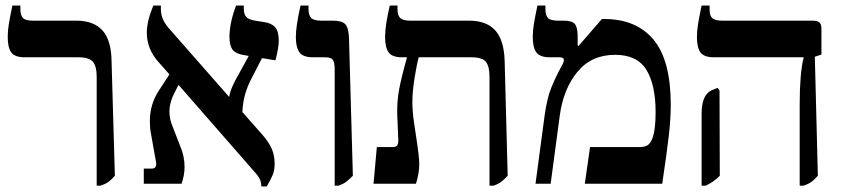

<svg xmlns="http://www.w3.org/2000/svg" viewBox="-20 -667 3066 697"><path d="M331 -389Q331 -426 317.5 -442.5Q304 -459 264 -459H70Q34 -459 21 -476.5Q8 -494 8 -533Q8 -555 12 -579.5Q16 -604 25 -647H54V-634Q54 -611 63.5 -601.5Q73 -592 99 -592H257Q320 -592 352 -556.5Q384 -521 385 -445L397 -29Q384 -14 373.5 -6.5Q363 1 345 7H331Z M894 -384Q862 -325 860 -260L935 -175Q958 -148 967.5 -124.5Q977 -101 977 -73Q977 -49 970 -32Q963 -15 948 10H929Q928 -9 921 -21Q914 -33 891 -58L628 -359L617 -337Q595 -297 595 -262Q595 -234 608 -204L634 -137Q650 -100 650 -61Q650 -31 639 0H502V-55H531Q547 -55 547 -72Q547 -78 546 -81L528 -182Q524 -202 524 -227Q524 -288 556 -337L595 -397L557 -440Q513 -488 513 -548Q513 -591 537 -647H564V-633Q564 -614 572.5 -595Q581 -576 603 -553L812 -315Q816 -346 849 -402L883 -464L871 -466Q836 -471 824.5 -486.5Q813 -502 813 -533Q813 -583 837 -647H865V-637Q865 -616 873.5 -606Q882 -596 906 -592L938 -587Q966 -583 979 -568Q992 -553 992 -519Q992 -495 980 -448L931 -456Z M1195 -414Q1195 -440 1188.5 -449.5Q1182 -459 1161 -459H1116Q1080 -459 1067 -477Q1054 -495 1054 -533Q1054 -572 1071 -647H1100V-634Q1100 -612 1109.5 -602Q1119 -592 1146 -592H1189Q1222 -592 1234 -578.5Q1246 -565 1247 -526L1261 -29Q1246 -14 1236 -6.5Q1226 1 1209 7H1195Z M1823 -29Q1810 -15 1799.5 -7Q1789 1 1772 7H1757V-389Q1757 -426 1744 -442.5Q1731 -459 1691 -459H1500Q1493 -434 1485 -384.5Q1477 -335 1477 -295Q1477 -263 1483 -222.5Q1489 -182 1490 -175Q1502 -99 1502 -71Q1502 -38 1490 0H1336L1348 -133H1407Q1417 -133 1421.5 -138.5Q1426 -144 1426 -158L1422 -251Q1421 -298 1428.5 -340Q1436 -382 1457 -457V-459H1440Q1404 -459 1391 -476.5Q1378 -494 1378 -533Q1378 -575 1395 -647H1423V-634Q1423 -611 1433 -601.5Q1443 -592 1469 -592H1683Q1746 -592 1778 -556.5Q1810 -521 1812 -445Z M1957 -247Q1966 -311 1981 -348Q1996 -385 2019 -428Q2027 -441 2027 -449Q2027 -459 2012 -459H1976Q1940 -459 1927 -477Q1914 -495 1914 -533Q1914 -555 1918 -579.5Q1922 -604 1931 -647H1960V-634Q1960 -611 1969.5 -601.5Q1979 -592 2006 -592H2027Q2057 -592 2067 -579.5Q2077 -567 2077 -536V-502L2080 -500L2165 -598H2173Q2290 -598 2352.5 -523Q2415 -448 2415 -286Q2415 -236 2408 -175Q2401 -114 2384 0H2103L2122 -133H2300Q2320 -133 2330.5 -139.5Q2341 -146 2348 -164Q2360 -194 2360 -260Q2360 -359 2326.5 -413.5Q2293 -468 2213 -468Q2127 -468 2076 -406Q2025 -344 2012 -247L1979 0H1924Z M2883 -286Q2883 -400 2897 -456V-459H2572Q2536 -459 2523 -476.5Q2510 -494 2510 -532Q2510 -555 2514 -579.5Q2518 -604 2527 -647H2556V-632Q2556 -610 2566 -601Q2576 -592 2602 -592H2930Q2947 -592 2954.5 -585.5Q2962 -579 2962 -563V-469L2938 -461L2949 -29Q2937 -15 2926 -7Q2915 1 2897 7H2883ZM2527 -253Q2527 -323 2563 -339L2585 -348L2592 -339L2593 -29Q2572 -7 2542 7H2527Z"/></svg>

Font: Noto Serif Hebrew SemiBold
Style: Regular
Weight: 600
Designer: Monotype Design Team
Foundry: Monotype Imaging Inc.
Version: Version 1.000